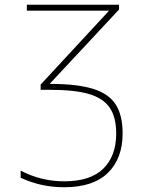

<svg xmlns="http://www.w3.org/2000/svg" viewBox="-20 -548 640 808"><path d="M67 200V170Q153 215 250 215Q361 215 415 161.5Q469 108 469 14Q469 -55 441.5 -95Q414 -135 354 -152.5Q294 -170 192 -170H151V-192L439 -503H93V-528H481V-508L189 -195Q304 -195 370.5 -174.5Q437 -154 466.5 -109Q496 -64 496 14Q496 119 434 179.5Q372 240 250 240Q152 240 67 200Z"/></svg>

Font: Noto Sans Mono UI Thin
Style: Regular
Weight: 250
Monospace: yes
Designer: Monotype Design team
Foundry: Monotype Imaging Inc.
Version: Version 1.000